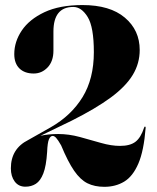

<svg xmlns="http://www.w3.org/2000/svg" viewBox="-20 -730 622 760"><path d="M23 -63.5Q23 -141.5 92 -176L180.5 -226Q262 -272.5 306.8 -345.5Q351.5 -418.5 351.5 -523.5Q351.5 -623 327 -662.8Q302.5 -702.5 270 -702.5Q191.5 -702.5 191.5 -605V-529.5Q191.5 -487.5 168.5 -463.2Q145.5 -439 113.5 -439Q77.5 -439 57 -459Q36.5 -479 36.5 -516Q36.5 -565 66.2 -609.2Q96 -653.5 156 -681.8Q216 -710 306.5 -710Q415.5 -710 474.2 -660.2Q533 -610.5 533 -532Q533 -479 505.5 -433.5Q478 -388 418.8 -344.2Q359.5 -300.5 264 -252.5L140 -192.5Q171.5 -199.5 210.5 -199.5Q252.5 -199.5 295.8 -187.8Q339 -176 379.8 -164.2Q420.5 -152.5 455 -152.5Q495 -152.5 516.2 -168.8Q537.5 -185 550.5 -225Q552 -229.5 554.5 -229Q557 -228 556.5 -224Q549.5 -133.5 527.8 -82.8Q506 -32 471.8 -11.2Q437.5 9.5 393 9.5Q354.5 9.5 326.2 -4.5Q298 -18.5 273.5 -54Q249 -89.5 222 -154.5Q209.5 -176.5 202.2 -184.2Q195 -192 188.5 -192Q179.5 -192 173.8 -178.8Q168 -165.5 166.5 -128Q163 -73 151.5 -43.5Q140 -14 122 -2.5Q104 9 80.5 9Q53.5 9 38.2 -11.5Q23 -32 23 -63.5Z"/></svg>

Font: Fraunces 144pt S000
Style: Bold
Weight: 700
Version: Version 1.000; ttfautohint (v1.8.3)